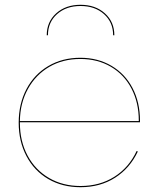

<svg xmlns="http://www.w3.org/2000/svg" viewBox="-20 -773 655 801"><path d="M564 -270V-263H63V-261Q63 -184 95 -124Q127 -64 184.5 -30.5Q242 3 316 3Q396 3 457 -35.5Q518 -74 550 -143L555 -141Q522 -71 460 -31.5Q398 8 316 8Q240 8 181.5 -26Q123 -60 90.5 -121.5Q58 -183 58 -261Q58 -340 90.5 -401.5Q123 -463 181.5 -497.5Q240 -532 315 -532Q388 -532 445 -498.5Q502 -465 533 -405.5Q564 -346 564 -270ZM559 -268V-270Q559 -345 528.5 -403.5Q498 -462 442.5 -494.5Q387 -527 315 -527Q242 -527 185.5 -494Q129 -461 96.5 -402Q64 -343 63 -268ZM452 -626Q452 -680 414 -714Q376 -748 316 -748Q256 -748 218 -714Q180 -680 180 -626H175Q175 -682 214.5 -717.5Q254 -753 316 -753Q378 -753 417.5 -717.5Q457 -682 457 -626Z"/></svg>

Font: Hepta Slab Hairline
Style: Regular
Weight: 400
Designer: Michael LaGattuta
Foundry: Michael LaGattuta
Version: Version 1.100; ttfautohint (v1.8) -l 8 -r 50 -G 200 -x 14 -D